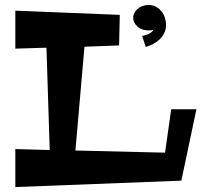

<svg xmlns="http://www.w3.org/2000/svg" viewBox="-20 -757 815 777"><path d="M774.9 -314.9 713.9 -25.9 42 0V-153.8L181.2 -149.9L168 -564L42 -560.1V-713.9L464.8 -696.8L461.9 -573.2L321.8 -567.9L285.2 -147.9L647.9 -139.2L672.9 -314.9ZM569.8 -566.9 555.2 -611.8Q566.9 -613.8 575.2 -616.9Q583.5 -620.1 588.9 -623.8Q594.2 -627.4 597.2 -630.9Q600.1 -634.3 601.1 -637.2Q596.7 -635.3 591.6 -634.5Q586.4 -633.8 581.1 -633.8Q568.4 -633.8 556.9 -637.7Q545.4 -641.6 537.1 -648.7Q528.8 -655.8 523.9 -665Q519 -674.3 519 -685.1Q519 -695.3 523.9 -704.8Q528.8 -714.4 537.1 -721.4Q545.4 -728.5 556.9 -732.7Q568.4 -736.8 581.1 -736.8Q597.7 -736.8 610.8 -730Q624 -723.1 633.3 -711.7Q642.6 -700.2 647.2 -685.5Q651.9 -670.9 651.9 -655.8Q651.9 -637.7 644.8 -623.3Q637.7 -608.9 626.2 -597.9Q614.7 -586.9 599.9 -579.1Q585 -571.3 569.8 -566.9Z"/></svg>

Font: Peralta
Style: Regular
Weight: 400
Designer: Astigmatic (AOETI)
Foundry: Astigmatic (AOETI)
Version: Version 1.000